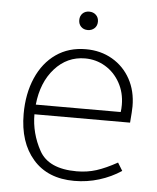

<svg xmlns="http://www.w3.org/2000/svg" viewBox="-50 -695 613 748"><g transform="rotate(5 257.0 -321.0)"><path d="M274 -28Q315 -28 351 -39.5Q387 -51 432 -76L451 -45Q412 -19 365 -4.5Q318 10 268 10Q164 10 106.5 -56Q49 -122 49 -233Q49 -312 76 -374Q103 -436 152.5 -470.5Q202 -505 269 -505Q327 -505 372.5 -478.5Q418 -452 443.5 -405.5Q469 -359 469 -299Q469 -281 465 -235H91Q91 -161 127.5 -94.5Q164 -28 274 -28ZM425 -273Q427 -284 427 -301Q427 -349 405.5 -387.5Q384 -426 348 -447.5Q312 -469 269 -469Q199 -469 150.5 -415Q102 -361 93 -273ZM233 -616Q233 -632 243 -642Q253 -652 269 -652Q285 -652 295.5 -642Q306 -632 306 -616Q306 -600 295.5 -590Q285 -580 269 -580Q253 -580 243 -590Q233 -600 233 -616Z"/></g></svg>

Font: Bellota Text Light
Style: Regular
Weight: 300
Designer: Kemie Guaida
Foundry: Kemie Guaida
Version: Version 4.001